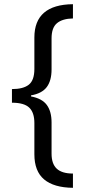

<svg xmlns="http://www.w3.org/2000/svg" viewBox="-20 -736 407 916"><path d="M328 160Q237 159 190.5 120Q144 81 144 0V-149Q144 -199 119.5 -222.5Q95 -246 37 -246V-311Q91 -311 117.5 -332Q144 -353 144 -407V-557Q144 -714 328 -716V-648Q278 -647 252 -625.5Q226 -604 226 -553V-405Q226 -351 203 -320.5Q180 -290 128 -281V-276Q181 -266 203.5 -235Q226 -204 226 -152V-3Q226 46 251 69Q276 92 328 92Z"/></svg>

Font: Noto Sans Hebrew Condensed
Style: Regular
Weight: 400
Width: 3
Designer: Monotype Design Team
Foundry: Monotype Imaging Inc.
Version: Version 2.004; ttfautohint (v1.8.4.7-5d5b)